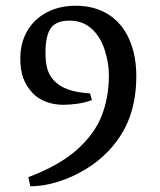

<svg xmlns="http://www.w3.org/2000/svg" viewBox="-20 -612 561 674"><path d="M362.3 -348.1Q362.3 -391.1 347.4 -437Q332.5 -482.9 302.2 -510.7Q270.5 -539.6 223.6 -539.6Q179.2 -539.6 159.7 -515.1Q149.9 -502.9 144.8 -480.2Q139.6 -457.5 139.6 -427.7Q139.6 -396.5 145.3 -373.5Q150.9 -350.6 167.5 -331.5Q185.5 -310.5 216.8 -298.8Q248 -287.1 295.9 -284.2L302.7 -260.7Q279.8 -252 252.7 -248Q225.6 -244.1 202.6 -244.1Q168 -244.1 139.4 -255.6Q110.8 -267.1 93.8 -286.1Q71.8 -310.1 61.5 -338.4Q51.3 -366.7 51.3 -406.7Q51.3 -461.4 75.7 -503.4Q100.1 -545.4 144.3 -568.6Q188.5 -591.8 246.1 -591.8Q312.5 -591.8 360.4 -561.3Q408.2 -530.8 433.3 -474.9Q458.5 -418.9 458.5 -344.7Q458.5 -266.6 435.8 -202.4Q413.1 -138.2 361.8 -83Q327.6 -46.4 281 -18.1Q234.4 10.3 183.6 26.1Q132.8 42 86.4 42L79.6 9.8Q186.5 -30.3 248.8 -85.2Q311 -140.1 336.7 -205.1Q362.3 -270 362.3 -348.1Z"/></svg>

Font: Vesper Libre
Style: Regular
Weight: 400
Designer: Robert Keller & Kimya Gandhi
Foundry: Mota Italic
Version: Version 1.058